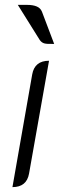

<svg xmlns="http://www.w3.org/2000/svg" viewBox="-20 -758 253 787"><path d="M112 -453Q122 -509 181 -509L99 -46Q89 9 31 9ZM143 -594 53 -738H91Q115 -738 130.5 -731.5Q146 -725 152 -710L202 -578Q171 -577 160.5 -580.5Q150 -584 143 -594Z"/></svg>

Font: K2D ExtraLight
Style: Italic
Weight: 275
Italic angle: -10°
Designer: Katatrad Aksorn Co.,Ltd.
Foundry: Cadson Demak Co.,Ltd.
Version: Version 1.000; ttfautohint (v1.6)